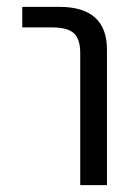

<svg xmlns="http://www.w3.org/2000/svg" viewBox="-20 -540 402 560"><path d="M45 -460V-520H153Q292 -520 292 -395V0H214V-385Q214 -426 195.5 -443Q177 -460 133 -460Z"/></svg>

Font: Mplus 1p
Style: Regular
Weight: 400
Version: Version 1.061